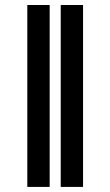

<svg xmlns="http://www.w3.org/2000/svg" viewBox="-20 -735 431 755"><path d="M175.3 -715.3V0H87.4V-715.3ZM306.6 -715.3V0H218.8V-715.3Z"/></svg>

Font: Inter-Bold
Style: Bold
Weight: 700
Designer: Rasmus Andersson
Foundry: rsms
Version: Version 4.000;git-a52131595